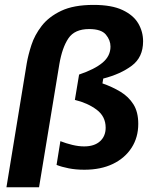

<svg xmlns="http://www.w3.org/2000/svg" viewBox="-20 -692 623 795"><path d="M6.7 83.3 90.8 -430Q96.7 -464.2 110 -505.4Q123.3 -546.7 152.5 -584.6Q181.7 -622.5 233.3 -647.1Q285 -671.7 367.5 -671.7Q442.5 -671.7 487.5 -650.4Q532.5 -629.2 552.5 -595Q572.5 -560.8 572.5 -520.8Q572.5 -455 525.8 -420Q479.2 -385 407.5 -366.7L404.2 -346.7Q445 -332.5 478.8 -312.1Q512.5 -291.7 532.5 -260Q552.5 -228.3 552.5 -179.2Q552.5 -123.3 525 -80.4Q497.5 -37.5 447.5 -13.3Q397.5 10.8 329.2 10.8Q294.2 10.8 264.6 5Q235 -0.8 214.2 -9.2L230 -107.5Q253.3 -98.3 279.2 -92.1Q305 -85.8 328.3 -85.8Q370.8 -85.8 394.2 -107.1Q417.5 -128.3 417.5 -163.3Q417.5 -210 380 -237.9Q342.5 -265.8 290 -278.3L307.5 -383.3Q371.7 -405 404.6 -432.5Q437.5 -460 437.5 -499.2Q437.5 -525.8 418.3 -548.8Q399.2 -571.7 349.2 -571.7Q289.2 -571.7 263.3 -533.3Q237.5 -495 225.8 -426.7L141.7 83.3Z"/></svg>

Font: Familjen Grotesk GF
Style: Bold Italic
Weight: 700
Designer: Anders Wikstroem, Jonas Baeckman, Matilda Gysing, Kristian Moeller
Foundry: Familjen STHML AB
Version: Version 2.000; Beta; Release 4; Build 6